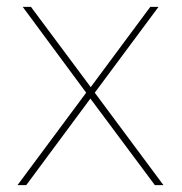

<svg xmlns="http://www.w3.org/2000/svg" viewBox="-20 -537 529 557"><path d="M243.2 -284.2 416 -517.1H439.9L254.9 -268.1L454.1 0H429.2L242.2 -251L56.2 0H30.8L230 -268.1L45.9 -517.1H69.8Z"/></svg>

Font: Montserrat-Hairline
Style: Regular
Weight: 250
Designer: Julieta Ulanovsky
Foundry: Julieta Ulanovsky
Version: Version 1.000;PS 002.000;hotconv 1.0.70;makeotf.lib2.5.58329